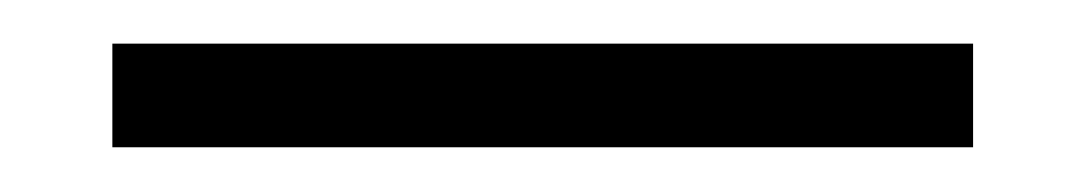

<svg xmlns="http://www.w3.org/2000/svg" viewBox="-20 26 498 88"><path d="M31.5 93.5V46H426V93.5Z"/></svg>

Font: Anek Bangla Light
Style: Regular
Weight: 300
Designer: Sulekha Rajkumar (Bangla), Yesha Goshar (Latin)
Foundry: Ek Type
Version: Version 1.003